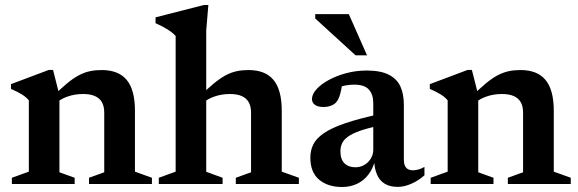

<svg xmlns="http://www.w3.org/2000/svg" viewBox="-20 -737 2317 769"><path d="M218 -356V-47L279 -25V0H27.5V-25L95.5 -49.5V-335Q85.5 -347.5 69 -358Q52.5 -368.5 24 -381V-400L175.5 -457H192.5ZM336.5 -25 397.5 -47V-286.5Q397.5 -311 388.2 -327.5Q379 -344 360.2 -352.2Q341.5 -360.5 313 -360.5Q280.5 -360.5 252 -350.8Q223.5 -341 207 -326L189 -348Q222.5 -381.5 248.5 -403Q274.5 -424.5 296.8 -436Q319 -447.5 340.8 -452Q362.5 -456.5 387 -456.5Q455 -456.5 487.8 -416.5Q520.5 -376.5 520.5 -293.5V-49.5L588.5 -25V0H336.5Z M924.5 -25 985.5 -47V-286.5Q985.5 -311 976.2 -327.5Q967 -344 948.2 -352.2Q929.5 -360.5 901 -360.5Q868.5 -360.5 840 -350.8Q811.5 -341 795 -326L777 -348Q810.5 -381.5 836.8 -403Q863 -424.5 885 -436Q907 -447.5 928.8 -452Q950.5 -456.5 975 -456.5Q1043 -456.5 1075.8 -416.5Q1108.5 -376.5 1108.5 -293.5V-49.5L1177 -25V0H924.5ZM871.5 0H616V-25L683.5 -49.5V-593Q676 -601.5 664.8 -609.8Q653.5 -618 638 -626.8Q622.5 -635.5 603 -644V-667.5L796.5 -717H814.5L806 -615V-49L871.5 -25Z M1503 -280.5 1504.5 -234.5Q1454 -224.5 1422.2 -213.2Q1390.5 -202 1373.5 -189.5Q1356.5 -177 1350 -162.8Q1343.5 -148.5 1343.5 -131.5Q1343.5 -98.5 1359.8 -82.8Q1376 -67 1403.5 -67Q1423.5 -67 1439.8 -76.8Q1456 -86.5 1465.5 -102.5Q1475 -118.5 1475 -137.5V-324Q1475 -359 1457.2 -378.5Q1439.5 -398 1398.5 -398Q1381.5 -398 1363.8 -394.8Q1346 -391.5 1331 -385L1353 -417Q1350 -394 1346.5 -377.2Q1343 -360.5 1338.8 -349Q1334.5 -337.5 1329 -330.5Q1321 -319.5 1306.8 -314Q1292.5 -308.5 1275 -308.5Q1253 -308.5 1241.2 -317.2Q1229.5 -326 1229.5 -340Q1229.5 -359.5 1247.5 -379.5Q1265.5 -399.5 1296.5 -416.5Q1327.5 -433.5 1366.8 -444Q1406 -454.5 1448.5 -454.5Q1504.5 -454.5 1537.2 -437.8Q1570 -421 1583.8 -390.5Q1597.5 -360 1597.5 -318V-96.5Q1597.5 -82.5 1601.8 -73.2Q1606 -64 1614 -59.5Q1622 -55 1634 -55Q1644 -55 1656 -58.2Q1668 -61.5 1680 -68.5V-35Q1655.5 -13 1627 -0.8Q1598.5 11.5 1573.5 11.5Q1541.5 11.5 1520.8 -1.2Q1500 -14 1489.8 -38.2Q1479.5 -62.5 1478.5 -95.5L1483 -98.5Q1474.5 -62.5 1455.5 -37.8Q1436.5 -13 1409.5 -0.5Q1382.5 12 1350 12Q1293 12 1258 -17.5Q1223 -47 1223 -105.5Q1223 -134.5 1234.8 -158.5Q1246.5 -182.5 1277 -203.5Q1307.5 -224.5 1362.2 -243.2Q1417 -262 1503 -280.5ZM1450 -515.5H1404L1242.5 -663V-680.5H1377Z M1895.5 -356V-47L1956.5 -25V0H1705V-25L1773 -49.5V-335Q1763 -347.5 1746.5 -358Q1730 -368.5 1701.5 -381V-400L1853 -457H1870ZM2014 -25 2075 -47V-286.5Q2075 -311 2065.8 -327.5Q2056.5 -344 2037.8 -352.2Q2019 -360.5 1990.5 -360.5Q1958 -360.5 1929.5 -350.8Q1901 -341 1884.5 -326L1866.5 -348Q1900 -381.5 1926 -403Q1952 -424.5 1974.2 -436Q1996.5 -447.5 2018.2 -452Q2040 -456.5 2064.5 -456.5Q2132.5 -456.5 2165.2 -416.5Q2198 -376.5 2198 -293.5V-49.5L2266 -25V0H2014Z"/></svg>

Font: Newsreader 16pt 16pt SemiBold
Style: Regular
Weight: 600
Version: Version 1.003